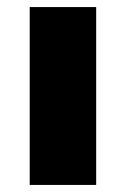

<svg xmlns="http://www.w3.org/2000/svg" viewBox="-20 -523 356 543"><path d="M64 0V-503H252V0Z"/></svg>

Font: Nunito Sans 8pt Black
Style: Regular
Weight: 900
Version: Version 3.101;gftools[0.9.27]